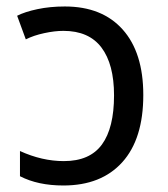

<svg xmlns="http://www.w3.org/2000/svg" viewBox="-20 -566 520 596"><path d="M42 -97.2Q110.4 -65.9 178.2 -65.9Q258.8 -65.9 296.4 -117.4Q334 -168.9 334 -270Q334 -366.7 294.9 -418.5Q255.9 -470.2 176.8 -470.2Q149.9 -470.2 117.2 -463.1Q84.5 -456.1 60.1 -443.8L33.2 -517.1Q57.1 -529.3 96.2 -537.6Q135.3 -545.9 181.2 -545.9Q296.9 -545.9 360.8 -474.4Q424.8 -402.8 424.8 -271Q424.8 -134.8 359.6 -62.5Q294.4 9.8 176.8 9.8Q97.7 9.8 42 -19Z"/></svg>

Font: NotoPenekeko
Style: Regular
Weight: 400
Designer: Monotype Design team
Foundry: Monotype Imaging Inc.
Version: Version 1.04